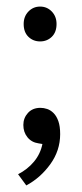

<svg xmlns="http://www.w3.org/2000/svg" viewBox="-20 -427 248 584"><path d="M52 -354Q52 -377 66.5 -392Q81 -407 102 -407Q123 -407 137.5 -392Q152 -377 152 -354Q152 -329 137.5 -315Q123 -301 102 -301Q81 -301 66.5 -315Q52 -329 52 -354ZM97 9Q76 6 63.5 -9.5Q51 -25 51 -47Q51 -68 65 -83.5Q79 -99 103 -99Q113 -99 123.5 -95.5Q134 -92 143 -83Q152 -74 157.5 -58.5Q163 -43 163 -19Q163 31 133 72.5Q103 114 60 137L35 103Q64 88 83.5 64.5Q103 41 109 11Z"/></svg>

Font: Mukta Mahee Light
Style: Regular
Weight: 300
Designer: Shuchita Grover, Noopur Datye, Girish Dalvi, Yashodeep Gholap
Foundry: Ek Type
Version: Version 2.538;PS 1.000;hotconv 16.6.51;makeotf.lib2.5.65220;